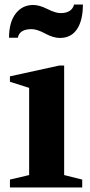

<svg xmlns="http://www.w3.org/2000/svg" viewBox="-20 -830 400 850"><path d="M264 -55 344 -35V0H24V-35L109 -55V-441L24 -468V-492L243 -540H264ZM59 -663H20Q20 -732 49.5 -770Q79 -808 127 -808Q154 -808 190 -790Q226 -772 248 -772Q298 -772 308 -810H347Q347 -740 321 -701Q295 -662 245 -662Q216 -662 180 -681.5Q144 -701 120 -701Q66 -701 59 -663Z"/></svg>

Font: Libre Caslon Text
Style: Bold
Weight: 700
Designer: Pablo Impallari, Rodrigo Fuenzalida
Foundry: Pablo Impallari, Rodrigo Fuenzalida
Version: Version 1.002